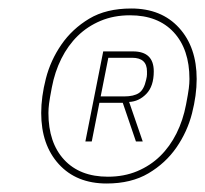

<svg xmlns="http://www.w3.org/2000/svg" viewBox="-20 -730 483 452"><path d="M231 -298Q160 -298 118.5 -343.5Q77 -389 77 -464Q77 -502 88 -545Q99 -588 124.5 -625Q150 -662 190 -686Q230 -710 289 -710Q360 -710 401.5 -664.5Q443 -619 443 -544Q443 -506 432 -463Q421 -420 395.5 -383Q370 -346 329.5 -322Q289 -298 231 -298ZM234 -314Q272 -314 303 -327Q334 -340 357 -362.5Q380 -385 395.5 -416Q411 -447 418 -484Q423 -510 424.5 -522Q426 -534 426 -544Q426 -614 389 -654Q352 -694 286 -694Q248 -694 217 -681Q186 -668 163 -645.5Q140 -623 124.5 -592Q109 -561 102 -524Q97 -498 95.5 -486Q94 -474 94 -464Q94 -394 131 -354Q168 -314 234 -314ZM196 -397H181L223 -609H293Q342 -609 342 -562Q342 -527 324.5 -509Q307 -491 284 -490L316 -397H300L269 -488H214ZM272 -503Q295 -503 307 -511Q319 -519 324 -542Q326 -550 326 -554.5Q326 -559 326 -562Q326 -594 291 -594H235L217 -503Z"/></svg>

Font: IBM Plex Sans Cond Thin
Style: Italic
Weight: 100
Width: 3
Italic angle: -11°
Designer: Mike Abbink, Paul van der Laan, Pieter van Rosmalen
Foundry: Bold Monday
Version: Version 1.3